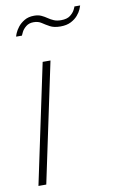

<svg xmlns="http://www.w3.org/2000/svg" viewBox="-84 -776 493 822"><g transform="rotate(-10 162.5 -365.0)"><path d="M125 -520H159L49 0H15ZM227 -656Q199 -656 181.5 -665.5Q164 -675 150 -684.5Q136 -694 116 -694Q96 -694 83 -683.5Q70 -673 64 -661Q58 -649 57 -646H32Q32 -649 37 -661Q42 -673 52.5 -686.5Q63 -700 80.5 -710.5Q98 -721 123 -721Q141 -721 154 -715Q167 -709 178.5 -701Q190 -693 203 -687.5Q216 -682 234 -682Q260 -682 274 -693Q288 -704 294 -716Q300 -728 300 -730H325Q324 -726 319 -714Q314 -702 302.5 -688.5Q291 -675 272.5 -665.5Q254 -656 227 -656Z"/></g></svg>

Font: Raleway Thin ExtraLight
Style: Italic
Weight: 250
Italic angle: -12°
Version: Version 4.026